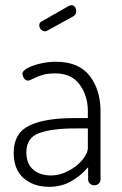

<svg xmlns="http://www.w3.org/2000/svg" viewBox="-20 -717 471 743"><path d="M369 -286V-22Q369 -13 362 -6.5Q355 0 345 0Q335 0 328 -6.5Q321 -13 321 -22V-70Q292 -36 254.5 -15Q217 6 171 6Q110 6 71.5 -27.5Q33 -61 33 -126Q33 -201 92.5 -230.5Q152 -260 266 -260H320V-286Q320 -346 288.5 -389.5Q257 -433 194 -433Q165 -433 146 -427.5Q127 -422 107 -412Q93 -405 89 -405Q79 -405 73 -414Q67 -423 67 -432Q67 -443 86.5 -453.5Q106 -464 136 -471Q166 -478 196 -478Q285 -478 327 -423.5Q369 -369 369 -286ZM82 -128Q82 -83 108.5 -60.5Q135 -38 178 -38Q211 -38 244.5 -55.5Q278 -73 299 -98.5Q320 -124 320 -146V-220H271Q181 -220 131.5 -202Q82 -184 82 -128ZM154 -596Q145 -596 138.5 -603Q132 -610 132 -619Q132 -630 141 -634L248 -695Q252 -697 256 -697Q265 -697 270 -690Q275 -683 275 -674Q275 -661 264 -654L164 -599Q160 -596 154 -596Z"/></svg>

Font: Dosis
Style: Regular
Weight: 400
Designer: Edgar Tolentino, Pablo Impallari, Igino Marini
Foundry: Edgar Tolentino, Pablo Impallari, Igino Marini
Version: Version 1.007;Glyphs 3.1.1 (3134)